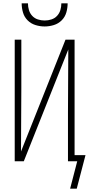

<svg xmlns="http://www.w3.org/2000/svg" viewBox="-20 -975 540 1161"><path d="M250 -815Q222 -815 194.5 -823.5Q167 -832 147 -852Q127 -872 119 -899.5Q111 -927 111 -955H149Q149 -934 155 -914Q161 -894 175 -879Q189 -864 209 -857.5Q229 -851 250 -851Q271 -851 291 -857.5Q311 -864 325 -879Q339 -894 345 -914Q351 -934 351 -955H389Q389 -927 381 -899.5Q373 -872 353 -852Q333 -832 305.5 -823.5Q278 -815 250 -815ZM404 166 447 0H391V-294Q391 -390 392 -485.5Q393 -581 393 -676L124 0H69V-735H109V-441Q109 -345 108 -249.5Q107 -154 107 -59L376 -735H431V-37H497L444 166Z"/></svg>

Font: Iosevka Term Curly Extralight
Style: Regular
Weight: 200
Designer: Belleve Invis
Foundry: Belleve Invis
Version: Version 32.3.0